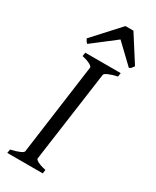

<svg xmlns="http://www.w3.org/2000/svg" viewBox="-211 -883 761 939"><g transform="rotate(30 169.5 -413.0)"><path d="M292 -594.2Q261.2 -587.4 242.7 -579.1Q224.1 -570.8 223.1 -564L151.9 -50.8Q150.9 -44.9 166 -36.4Q181.2 -27.8 212.9 -21L210 0H9.8L13.2 -21Q43.9 -27.8 62.3 -35.9Q80.6 -43.9 82 -50.8L151.9 -564Q152.8 -569.8 137.7 -578.6Q122.6 -587.4 91.8 -594.2L95.2 -615.2H294.9ZM338.9 -679.2Q332 -669.4 328.4 -665Q324.7 -660.6 316.9 -657.2L211.9 -757.3L82 -657.2Q77.6 -660.2 74.2 -664.8Q70.8 -669.4 65.9 -679.2L200.2 -826.2H245.1Z"/></g></svg>

Font: Gentium Plus Afr
Style: Italic
Weight: 400
Italic angle: -8°
Designer: J. Victor Gaultney, Annie Olsen, Iska Routamaa, Becca Hirsbrunner
Foundry: SIL International
Version: Version 5.000